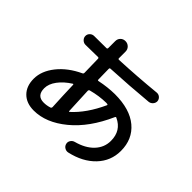

<svg xmlns="http://www.w3.org/2000/svg" viewBox="-182 -1063 1363 1363"><g transform="rotate(45 500.0 -381.0)"><path d="M321.3 -326.2Q265.6 -291 232.9 -247.1Q200.2 -203.1 200.2 -160.2Q200.2 -85 269.5 -85Q299.8 -85 329.1 -94.7Q336.9 -97.7 336.9 -108.4Q331.1 -220.7 328.1 -322.3Q328.1 -325.2 325.7 -326.7Q323.2 -328.1 321.3 -326.2ZM441.4 -377.9Q432.6 -376 431.6 -366.2Q433.6 -310.5 440.4 -170.9Q440.4 -168.9 442.4 -167.5Q444.3 -166 446.3 -168Q536.1 -249 600.6 -389.6Q603.5 -396.5 594.7 -397.5Q593.8 -397.5 589.8 -397.9Q585.9 -398.4 585 -398.4Q514.6 -397.5 441.4 -377.9ZM259.8 4.9Q185.5 4.9 142.6 -38.1Q99.6 -81.1 99.6 -155.3Q99.6 -232.4 158.2 -306.2Q216.8 -379.9 317.4 -426.8Q325.2 -429.7 325.2 -440.4L322.3 -578.1Q322.3 -586.9 313.5 -586.9Q231.4 -585 189.5 -585Q171.9 -585 158.2 -598.1Q144.5 -611.3 144.5 -629.4Q144.5 -647.5 157.7 -660.2Q170.9 -672.9 189.5 -672.9Q271.5 -672.9 311.5 -673.8Q319.3 -673.8 320.3 -682.6V-752.9Q320.3 -775.4 335 -790Q349.6 -804.7 371.6 -804.7Q393.6 -804.7 409.2 -789.6Q424.8 -774.4 424.8 -752V-685.5Q424.8 -677.7 433.6 -677.7Q610.4 -685.5 788.1 -703.1Q805.7 -704.1 818.8 -692.9Q832 -681.6 834 -664.1Q835 -646.5 822.8 -632.3Q810.5 -618.2 793 -616.2Q614.3 -599.6 435.5 -590.8Q426.8 -590.8 426.8 -581.1Q427.7 -563.5 427.7 -527.8Q427.7 -492.2 428.7 -473.6Q428.7 -466.8 438.5 -468.8Q512.7 -484.4 585 -485.4Q736.3 -485.4 818.4 -416.5Q900.4 -347.7 900.4 -230.5Q900.4 -129.9 831.1 -57.1Q761.7 15.6 643.6 42Q626 45.9 609.9 36.1Q593.8 26.4 589.8 7.8Q585.9 -8.8 595.7 -23.9Q605.5 -39.1 623 -43.9Q707 -66.4 753.4 -115.7Q799.8 -165 799.8 -230.5Q799.8 -333 710.9 -374Q704.1 -377.9 700.2 -370.1Q621.1 -191.4 501.5 -93.3Q381.8 4.9 259.8 4.9Z"/></g></svg>

Font: Rounded Mgen+ 2m medium
Style: Regular
Weight: 500
Designer: [Source Han Sans]
Ryoko NISHIZUKA  (kana & ideographs); Paul D. Hunt (Latin, Greek & Cyrillic); Wenlong ZHANG  (bopomofo
Version: Version 1.059.20150602